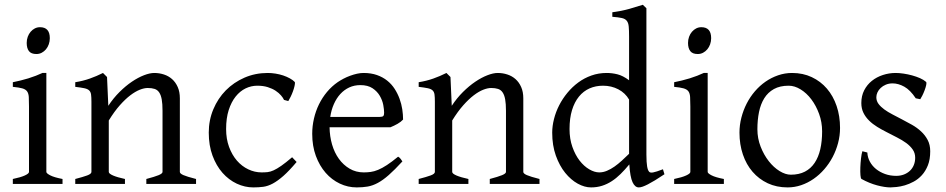

<svg xmlns="http://www.w3.org/2000/svg" viewBox="-20 -777 3994 811"><path d="M34.2 0V-21Q67.4 -27.8 85 -35.9Q102.5 -43.9 102.5 -50.8V-327.1Q102.5 -352.1 101.6 -367.4Q100.6 -382.8 94.2 -391.4Q87.9 -399.9 74 -403.8Q60.1 -407.7 34.2 -410.2V-429.7Q49.3 -432.6 66.2 -436.8Q83 -440.9 99.6 -446Q116.2 -451.2 131.3 -457Q146.5 -462.9 159.2 -468.8H175.8V-50.8Q175.8 -44.9 192.1 -36.4Q208.5 -27.8 244.1 -21V0ZM190.4 -615.7Q190.4 -602.1 186 -589.8Q181.6 -577.6 174.1 -568.6Q166.5 -559.6 156.2 -554.2Q146 -548.8 133.8 -548.8Q111.8 -548.8 102.3 -561Q92.8 -573.2 92.8 -595.7Q92.8 -609.4 97.2 -621.6Q101.6 -633.8 109.4 -642.8Q117.2 -651.9 127.2 -657Q137.2 -662.1 148.9 -662.1Q190.4 -662.1 190.4 -615.7Z M598.1 0V-21Q633.3 -30.3 649.9 -37.1Q666.5 -43.9 666.5 -50.8V-309.1Q666.5 -338.9 663.1 -357.4Q659.7 -376 652.3 -386.7Q645 -397.5 633.1 -401.4Q621.1 -405.3 604 -405.3Q588.9 -405.3 570.3 -397.9Q551.8 -390.6 530.5 -374.5Q509.3 -358.4 486.1 -332.3Q462.9 -306.2 439.5 -268.1V-50.8Q439.5 -43.5 457.8 -35.6Q476.1 -27.8 507.8 -21V0H297.9V-21Q330.1 -29.3 348.1 -35.9Q366.2 -42.5 366.2 -50.8V-347.2Q366.2 -366.2 364.7 -377.4Q363.3 -388.7 356.7 -395Q350.1 -401.4 336.4 -404.3Q322.8 -407.2 297.9 -410.2V-429.7Q331.1 -435.1 359.4 -445.1Q387.7 -455.1 415 -468.8L432.1 -451.7L437.5 -330.1Q459 -362.8 484.9 -388.4Q510.7 -414.1 537.1 -431.9Q563.5 -449.7 588.1 -459.2Q612.8 -468.8 631.8 -468.8Q652.8 -468.8 672.4 -462.4Q691.9 -456.1 706.8 -442.9Q721.7 -429.7 730.7 -409.4Q739.7 -389.2 739.7 -361.8V-50.8Q739.7 -43.9 754.6 -37.4Q769.5 -30.8 808.1 -21V0Z M1232.9 -92.8Q1201.2 -55.2 1177 -33.9Q1152.8 -12.7 1132.3 -1.7Q1111.8 9.3 1092.3 12Q1072.8 14.6 1049.8 14.6Q1014.2 14.6 980.2 -1.2Q946.3 -17.1 919.9 -46.9Q893.6 -76.7 877.7 -119.6Q861.8 -162.6 861.8 -216.8Q861.8 -269.5 881.1 -315.4Q900.4 -361.3 933.8 -395.3Q967.3 -429.2 1012.7 -449Q1058.1 -468.8 1110.8 -468.8Q1127 -468.8 1143.8 -466.1Q1160.6 -463.4 1176 -458.3Q1191.4 -453.1 1204.3 -446Q1217.3 -439 1225.6 -430.2Q1226.6 -424.3 1224.1 -413.6Q1221.7 -402.8 1217.3 -390.9Q1212.9 -378.9 1207.5 -367.9Q1202.1 -356.9 1197.8 -350.1L1179.7 -355Q1175.8 -363.8 1167 -374Q1158.2 -384.3 1144.3 -393.6Q1130.4 -402.8 1111.1 -408.9Q1091.8 -415 1066.9 -415Q1041 -415 1017.3 -403.6Q993.7 -392.1 975.3 -369.1Q957 -346.2 946 -312Q935.1 -277.8 935.1 -231.9Q935.1 -190.4 947.5 -156.5Q960 -122.6 980.7 -98.6Q1001.5 -74.7 1028.6 -61.8Q1055.7 -48.8 1085 -48.8Q1098.6 -48.8 1110.4 -50Q1122.1 -51.3 1136 -57.6Q1149.9 -64 1168.2 -76.7Q1186.5 -89.4 1213.9 -112.8Z M1502 -417.5Q1476.6 -417.5 1455.3 -407.7Q1434.1 -397.9 1417.7 -380.1Q1401.4 -362.3 1390.4 -337.6Q1379.4 -313 1375 -283.2H1584Q1595.2 -283.2 1598.9 -286.9Q1602.5 -290.5 1602.5 -300.8Q1602.5 -314 1598.9 -333.7Q1595.2 -353.5 1584.2 -372.3Q1573.2 -391.1 1553.5 -404.3Q1533.7 -417.5 1502 -417.5ZM1682.6 -272Q1673.8 -262.2 1659.2 -253.9Q1644.5 -245.6 1628.9 -239.3H1372.1Q1372.6 -201.2 1382.6 -166.7Q1392.6 -132.3 1411.4 -106.2Q1430.2 -80.1 1456.8 -64.5Q1483.4 -48.8 1516.6 -48.8Q1531.7 -48.8 1546.1 -50.8Q1560.5 -52.7 1577.1 -59.6Q1593.8 -66.4 1614 -79.6Q1634.3 -92.8 1661.6 -115.2Q1668 -111.8 1672.6 -105.5Q1677.2 -99.1 1679.7 -95.2Q1647 -59.6 1622.3 -37.8Q1597.7 -16.1 1575.9 -4.4Q1554.2 7.3 1533 11Q1511.7 14.6 1486.8 14.6Q1449.2 14.6 1415.3 -1.5Q1381.3 -17.6 1355.5 -47.1Q1329.6 -76.7 1314.2 -118.4Q1298.8 -160.2 1298.8 -211.9Q1298.8 -244.6 1306.2 -276.4Q1313.5 -308.1 1327.4 -336.4Q1341.3 -364.7 1361.3 -388.7Q1381.3 -412.6 1406.7 -430.2Q1417.5 -437.5 1430.9 -444.6Q1444.3 -451.7 1459 -457Q1473.6 -462.4 1488 -465.6Q1502.4 -468.8 1515.6 -468.8Q1547.4 -468.8 1572.3 -460Q1597.2 -451.2 1615.7 -436.3Q1634.3 -421.4 1647 -401.6Q1659.7 -381.8 1667.7 -359.9Q1675.8 -337.9 1679.2 -315.2Q1682.6 -292.5 1682.6 -272Z M2048.8 0V-21Q2084 -30.3 2100.6 -37.1Q2117.2 -43.9 2117.2 -50.8V-309.1Q2117.2 -338.9 2113.8 -357.4Q2110.4 -376 2103 -386.7Q2095.7 -397.5 2083.7 -401.4Q2071.8 -405.3 2054.7 -405.3Q2039.6 -405.3 2021 -397.9Q2002.4 -390.6 1981.2 -374.5Q1960 -358.4 1936.8 -332.3Q1913.6 -306.2 1890.1 -268.1V-50.8Q1890.1 -43.5 1908.4 -35.6Q1926.8 -27.8 1958.5 -21V0H1748.5V-21Q1780.8 -29.3 1798.8 -35.9Q1816.9 -42.5 1816.9 -50.8V-347.2Q1816.9 -366.2 1815.4 -377.4Q1814 -388.7 1807.4 -395Q1800.8 -401.4 1787.1 -404.3Q1773.4 -407.2 1748.5 -410.2V-429.7Q1781.7 -435.1 1810.1 -445.1Q1838.4 -455.1 1865.7 -468.8L1882.8 -451.7L1888.2 -330.1Q1909.7 -362.8 1935.5 -388.4Q1961.4 -414.1 1987.8 -431.9Q2014.2 -449.7 2038.8 -459.2Q2063.5 -468.8 2082.5 -468.8Q2103.5 -468.8 2123 -462.4Q2142.6 -456.1 2157.5 -442.9Q2172.4 -429.7 2181.4 -409.4Q2190.4 -389.2 2190.4 -361.8V-50.8Q2190.4 -43.9 2205.3 -37.4Q2220.2 -30.8 2258.8 -21V0Z M2786.6 -41Q2764.2 -25.9 2746.8 -15.4Q2729.5 -4.9 2716.6 1.7Q2703.6 8.3 2694.3 11.5Q2685.1 14.6 2678.2 14.6Q2662.1 14.6 2651.9 -7.3Q2641.6 -29.3 2638.2 -82.5Q2619.6 -60.1 2601.3 -42Q2583 -23.9 2563.7 -11.5Q2544.4 1 2522.9 7.8Q2501.5 14.6 2476.6 14.6Q2449.2 14.6 2420.4 -1.2Q2391.6 -17.1 2367.4 -46.9Q2343.3 -76.7 2327.9 -119.6Q2312.5 -162.6 2312.5 -216.8Q2312.5 -244.6 2320.1 -274.4Q2327.6 -304.2 2341.8 -332Q2356 -359.9 2376.5 -384.8Q2397 -409.7 2422.4 -428.5Q2447.8 -447.3 2478 -458Q2508.3 -468.8 2542.5 -468.8Q2565.4 -468.8 2588.1 -463.1Q2610.8 -457.5 2637.2 -438V-622.1Q2637.2 -648.9 2635.7 -664.8Q2634.3 -680.7 2627.4 -689.2Q2620.6 -697.8 2606.4 -700.9Q2592.3 -704.1 2566.4 -706.1V-725.1Q2606.4 -730.5 2638.2 -739.5Q2669.9 -748.5 2695.3 -756.8L2710.4 -742.2V-124Q2710.4 -106.9 2711.2 -94.7Q2711.9 -82.5 2713.4 -74.2Q2714.8 -65.9 2716.8 -60.5Q2718.8 -55.2 2721.7 -51.8Q2726.1 -46.4 2738.5 -48.6Q2751 -50.8 2780.3 -62ZM2637.2 -127.4V-356.4Q2621.1 -384.3 2591.8 -399.7Q2562.5 -415 2527.3 -415Q2496.1 -415 2470.2 -403.6Q2444.3 -392.1 2425.5 -369.1Q2406.7 -346.2 2396.2 -312Q2385.7 -277.8 2385.7 -231.9Q2385.7 -190.4 2397.7 -156.5Q2409.7 -122.6 2428.2 -98.6Q2446.8 -74.7 2469 -61.8Q2491.2 -48.8 2511.2 -48.8Q2527.8 -48.8 2543.9 -55.7Q2560.1 -62.5 2575.7 -73.5Q2591.3 -84.5 2606.7 -98.6Q2622.1 -112.8 2637.2 -127.4Z M2827.6 0V-21Q2860.8 -27.8 2878.4 -35.9Q2896 -43.9 2896 -50.8V-327.1Q2896 -352.1 2895 -367.4Q2894 -382.8 2887.7 -391.4Q2881.3 -399.9 2867.4 -403.8Q2853.5 -407.7 2827.6 -410.2V-429.7Q2842.8 -432.6 2859.6 -436.8Q2876.5 -440.9 2893.1 -446Q2909.7 -451.2 2924.8 -457Q2939.9 -462.9 2952.6 -468.8H2969.2V-50.8Q2969.2 -44.9 2985.6 -36.4Q3002 -27.8 3037.6 -21V0ZM2983.9 -615.7Q2983.9 -602.1 2979.5 -589.8Q2975.1 -577.6 2967.5 -568.6Q2960 -559.6 2949.7 -554.2Q2939.5 -548.8 2927.2 -548.8Q2905.3 -548.8 2895.8 -561Q2886.2 -573.2 2886.2 -595.7Q2886.2 -609.4 2890.6 -621.6Q2895 -633.8 2902.8 -642.8Q2910.6 -651.9 2920.7 -657Q2930.7 -662.1 2942.4 -662.1Q2983.9 -662.1 2983.9 -615.7Z M3452.6 -222.2Q3452.6 -260.7 3439.9 -295.7Q3427.2 -330.6 3407.2 -357.2Q3387.2 -383.8 3361.8 -399.4Q3336.4 -415 3311.5 -415Q3274.4 -415 3249 -400.9Q3223.6 -386.7 3208.3 -362.1Q3192.9 -337.4 3186 -303.7Q3179.2 -270 3179.2 -231Q3179.2 -192.4 3192.9 -157.5Q3206.5 -122.6 3227.3 -96.2Q3248 -69.8 3272.9 -54.4Q3297.9 -39.1 3320.3 -39.1Q3355 -39.1 3379.9 -52Q3404.8 -64.9 3420.9 -88.9Q3437 -112.8 3444.8 -146.5Q3452.6 -180.2 3452.6 -222.2ZM3528.3 -236.8Q3528.3 -204.1 3520 -172.9Q3511.7 -141.6 3497.1 -113.8Q3482.4 -85.9 3461.9 -62.3Q3441.4 -38.6 3416.7 -21.5Q3392.1 -4.4 3364.3 5.1Q3336.4 14.6 3306.6 14.6Q3260.3 14.6 3222.9 -2.9Q3185.5 -20.5 3158.9 -51.3Q3132.3 -82 3117.9 -124.5Q3103.5 -167 3103.5 -216.8Q3103.5 -249 3111.6 -280.3Q3119.6 -311.5 3134 -339.6Q3148.4 -367.7 3168.7 -391.4Q3189 -415 3213.6 -432.1Q3238.3 -449.2 3266.8 -459Q3295.4 -468.8 3325.7 -468.8Q3371.6 -468.8 3408.9 -451.2Q3446.3 -433.6 3472.9 -402.6Q3499.5 -371.6 3513.9 -329.1Q3528.3 -286.6 3528.3 -236.8Z M3909.2 -138.2Q3909.2 -103.5 3899.4 -78.9Q3889.6 -54.2 3874 -37.1Q3858.4 -20 3839.4 -9.8Q3820.3 0.5 3801.8 5.9Q3783.2 11.2 3766.8 12.9Q3750.5 14.6 3741.2 14.6Q3717.8 14.6 3684.8 5.9Q3651.9 -2.9 3619.1 -21Q3615.7 -22.5 3614.5 -36.9Q3613.3 -51.3 3614 -70.1Q3614.7 -88.9 3616.9 -107.9Q3619.1 -127 3622.6 -138.2L3643.6 -132.8Q3644.5 -112.3 3654.3 -94.2Q3664.1 -76.2 3680.4 -63Q3696.8 -49.8 3718.5 -42Q3740.2 -34.2 3765.6 -34.2Q3783.2 -34.2 3797.9 -39.8Q3812.5 -45.4 3823.2 -55.4Q3834 -65.4 3839.8 -79.6Q3845.7 -93.8 3845.7 -110.8Q3845.7 -130.4 3835.2 -145.5Q3824.7 -160.6 3807.6 -173.1Q3790.5 -185.5 3768.8 -196.5Q3747.1 -207.5 3724.6 -219.2Q3704.1 -229.5 3685.1 -241.2Q3666 -252.9 3651.1 -267.6Q3636.2 -282.2 3627.2 -300.3Q3618.2 -318.4 3618.2 -341.8Q3618.2 -372.1 3630.4 -395.8Q3642.6 -419.4 3662.8 -435.5Q3683.1 -451.7 3709.2 -460.2Q3735.4 -468.8 3763.2 -468.8Q3778.3 -468.8 3796.6 -466.1Q3814.9 -463.4 3832.8 -458.5Q3850.6 -453.6 3866.2 -446.8Q3881.8 -439.9 3891.6 -431.2Q3894.5 -428.2 3892.3 -418Q3890.1 -407.7 3885.5 -395.5Q3880.9 -383.3 3875.5 -372.6Q3870.1 -361.8 3867.2 -357.9L3848.1 -361.8Q3824.7 -397 3799.6 -410.9Q3774.4 -424.8 3750.5 -424.8Q3734.4 -424.8 3721.7 -419.4Q3709 -414.1 3700 -405.5Q3690.9 -397 3686.3 -386.7Q3681.6 -376.5 3681.6 -366.2Q3681.6 -350.6 3690.9 -338.1Q3700.2 -325.7 3715.3 -314.7Q3730.5 -303.7 3749.8 -293.7Q3769 -283.7 3789.6 -272.9Q3810.5 -262.2 3832 -250Q3853.5 -237.8 3870.6 -221.9Q3887.7 -206.1 3898.4 -185.8Q3909.2 -165.5 3909.2 -138.2Z"/></svg>

Font: Gentium Plus
Style: Regular
Weight: 400
Designer: J. Victor Gaultney, Annie Olsen, Iska Routamaa
Foundry: SIL International
Version: Version 1.510